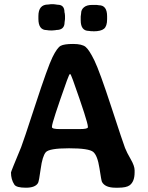

<svg xmlns="http://www.w3.org/2000/svg" viewBox="-20 -896 703 913"><path d="M264.6 -282.2H358.9Q397.9 -282.2 397.9 -291V-293.5Q397.9 -315.9 326.7 -515.6Q316.4 -544.4 313 -544.4Q309.6 -544.4 298.3 -513.2Q227.1 -313.5 227.1 -294.4V-291.5Q227.1 -282.2 264.6 -282.2ZM202.1 -752.9Q162.6 -752.9 162.6 -806.2V-819.8Q162.6 -874.5 209 -874.5L221.7 -876H234.9L243.7 -875L253.9 -873.5Q286.6 -873.5 286.6 -837.9Q288.1 -832 288.1 -831.5L289.1 -820.8V-805.2L287.1 -790Q287.1 -753.4 247.6 -753.4L245.6 -752.9L243.2 -752.4L225.6 -751H221.2L219.2 -751.5H212.4Q203.1 -752.9 202.1 -752.9ZM418 -872.6H439.5Q446.8 -871.1 450.2 -871.1Q489.3 -871.1 489.3 -818.4V-804.7Q489.3 -771.5 474.6 -759.3Q460 -747.1 424.3 -747.1L421.9 -747.6H413.1Q403.3 -749 402.8 -749Q363.8 -749 363.8 -799.3V-817.4L365.7 -832.5Q365.7 -850.1 379.2 -861.3Q392.6 -872.6 418 -872.6ZM620.1 -86.4V-76.2Q620.1 -32.7 596.7 -15.1Q581.1 -3.4 542 -3.4H529.3Q479.5 -3.4 464.8 -31.2Q461.9 -37.1 452.9 -96.4Q443.8 -155.8 423.6 -173.3Q403.3 -190.9 308.3 -190.9Q213.4 -190.9 197.5 -171.9Q181.6 -152.8 173.6 -93.8Q165.5 -34.7 161.1 -26.4Q148.4 -3.4 103.3 -3.4Q58.1 -3.4 48.3 -18.1Q32.2 -42.5 32.2 -75.7Q32.2 -80.1 80.6 -196.3Q89.4 -217.8 148.4 -398.4Q207.5 -579.1 229.7 -624.3Q252 -669.4 268.6 -678.2Q285.2 -687 327.6 -687Q370.1 -687 387.2 -672.9Q404.3 -658.7 429 -608.2Q453.6 -557.6 509.8 -386Q565.9 -214.4 574.5 -192.6Q583 -170.9 601.6 -138.9Q620.1 -106.9 620.1 -86.4Z"/></svg>

Font: Averia Libre
Style: Bold
Weight: 700
Version: Version 1.002